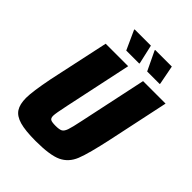

<svg xmlns="http://www.w3.org/2000/svg" viewBox="-244 -995 1129 1129"><g transform="rotate(45 320.5 -430.0)"><path d="M37 -132Q37 -184 62 -311L143 -688H330L241 -269Q224 -190 224 -170Q224 -150 235 -144Q246 -138 276 -138Q308 -138 321 -145.5Q334 -153 342.5 -177Q351 -201 365 -269L454 -688H641L561 -311Q529 -161 505 -101.5Q481 -42 428 -17Q375 8 256 8Q170 8 123 -5.5Q76 -19 56.5 -49Q37 -79 37 -132ZM365 -745H257L203 -864L204 -868H339L366 -749ZM535 -745H431L374 -864L375 -868H513L536 -749Z"/></g></svg>

Font: Saira Semi Condensed ExtraBold
Style: Italic
Weight: 800
Width: 4
Italic angle: -12°
Designer: Hector Gatti with collaboration of the Omnibus-Type team
Foundry: Omnibus-Type
Version: Version 1.001; ttfautohint (v1.8)